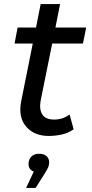

<svg xmlns="http://www.w3.org/2000/svg" viewBox="-20 -666 457 949"><path d="M221 6Q149 6 109 -40.5Q69 -87 85 -167L142 -451H52L67 -530H158L181 -646H277L254 -530H406L390 -451H238L181 -169Q173 -126 189 -100.5Q205 -75 248 -75Q290 -75 324 -100L344 -27Q317 -8 285 -1Q253 6 221 6ZM109 263 147 182Q121 172 121 145Q121 123 134.5 108.5Q148 94 173 94Q198 94 210.5 106Q223 118 223 136Q223 149 218.5 160Q214 171 202 190L156 263Z"/></svg>

Font: Montserrat Medium
Style: Italic
Weight: 500
Italic angle: -11.3°
Designer: Julieta Ulanovsky
Foundry: Julieta Ulanovsky
Version: Version 9.000; ttfautohint (v1.8.4.7-5d5b)